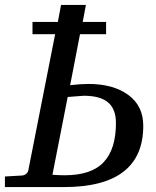

<svg xmlns="http://www.w3.org/2000/svg" viewBox="-47 -760 634 780"><path d="M85 -621V-671H188L201 -740H302L289 -671H384V-621H278L238 -414Q283 -419 312 -419Q413 -419 474 -374.5Q535 -330 535 -249Q535 0 212 0H-27V-43L43 -47Q53 -48 60 -54.5Q67 -61 68 -68L177 -621ZM424 -260Q424 -317 392 -344Q360 -371 293 -371L228 -366L166 -50Q191 -48 216 -48Q324 -48 374 -101Q424 -154 424 -260Z"/></svg>

Font: Veleka
Style: Italic
Weight: 400
Italic angle: -12°
Designer: Stefan Peev, Context Ltd, 2016; SIL International, 1997-2014.
Foundry: Stefan Peev, Context Ltd, 2016
Version: Version 1.000